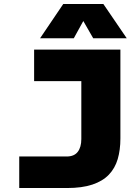

<svg xmlns="http://www.w3.org/2000/svg" viewBox="-20 -948 690 968"><path d="M77 0V-159H316Q354 -159 372 -182.5Q390 -206 390 -247V-698H587V-250Q587 -192 573.5 -146Q560 -100 529 -67.5Q498 -35 446 -17.5Q394 0 317 0ZM152 -698H572V-539H152ZM182 -755 299 -928H501L619 -755H450L400 -842L352 -755Z"/></svg>

Font: Azeret Mono Thin ExtraBold
Style: Regular
Weight: 800
Version: Version 1.002